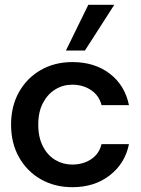

<svg xmlns="http://www.w3.org/2000/svg" viewBox="-20 -766 588 798"><path d="M281 12Q207 12 149.5 -21Q92 -54 59 -112.5Q26 -171 26 -248Q26 -325 59 -383.5Q92 -442 149.5 -475Q207 -508 281 -508Q373 -508 436 -460Q499 -412 516 -329H402Q392 -369 358.5 -391.5Q325 -414 280 -414Q242 -414 210 -394.5Q178 -375 158.5 -338Q139 -301 139 -248Q139 -195 158.5 -157.5Q178 -120 210 -101Q242 -82 280 -82Q325 -82 358.5 -104Q392 -126 402 -167H516Q500 -87 436.5 -37.5Q373 12 281 12ZM254 -556 347 -746H455L333 -556Z"/></svg>

Font: HostGroteskMedium
Style: Regular
Weight: 500
Designer: Doukan Karapınar based on Poppins by Indian Type Foundry, Jonny Pinhorn
Foundry: Element Type
Version: Version 1.001; ttfautohint (v1.8.4.7-5d5b)